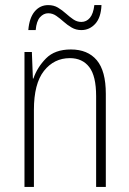

<svg xmlns="http://www.w3.org/2000/svg" viewBox="-20 -733 507 753"><path d="M258 -539Q324 -539 359.5 -497Q395 -455 395 -365V0H357V-356Q357 -435 330 -470Q303 -505 254 -505Q192 -505 152.5 -455Q113 -405 113 -302V0H76V-529H105L109 -425H111Q126 -469 160.5 -504Q195 -539 258 -539ZM91 -615Q95 -663 116 -688Q137 -713 169 -713Q191 -713 207.5 -703Q224 -693 238.5 -680Q253 -667 267.5 -657Q282 -647 299 -647Q319 -647 332.5 -663Q346 -679 350 -713H378Q376 -664 353.5 -639.5Q331 -615 299 -615Q278 -615 261 -625Q244 -635 229.5 -648Q215 -661 200.5 -671Q186 -681 169 -681Q151 -681 137 -665.5Q123 -650 120 -615Z"/></svg>

Font: Noto Sans Telugu Condensed ExtraLight
Style: Regular
Weight: 200
Width: 3
Designer: Jelle Bosma - Monotype Design Team
Foundry: Monotype Imaging Inc.
Version: Version 2.005; ttfautohint (v1.8.4.7-5d5b)